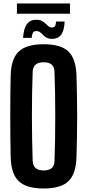

<svg xmlns="http://www.w3.org/2000/svg" viewBox="-20 -1060 495 1089"><path d="M227.6 9.1Q129.7 9.1 86.2 -32.5Q42.6 -74.1 40.5 -170.5Q39.4 -226.3 38.8 -284Q38.2 -341.7 38.2 -400.3Q38.2 -458.9 38.8 -516.6Q39.4 -574.3 40.5 -630.2Q42.6 -726.3 86.2 -767.7Q129.7 -809.1 227.6 -809.1Q325.8 -809.1 368.5 -767.7Q411.2 -726.3 413.9 -630.2Q415.7 -573.6 416.6 -515.8Q417.6 -458 417.6 -399.7Q417.6 -341.4 416.6 -283.8Q415.7 -226.3 413.9 -170.5Q411.2 -74.1 368.5 -32.5Q325.8 9.1 227.6 9.1ZM227.6 -93.3Q258.6 -93.3 273.6 -106.8Q288.6 -120.4 289.1 -147.9Q291.5 -205.7 292.4 -270.1Q293.4 -334.4 293.4 -401Q293.4 -467.6 292.4 -531.6Q291.4 -595.7 289.1 -652.7Q288.6 -680 273.3 -693.4Q257.9 -706.9 227.6 -706.9Q197.4 -706.9 181.9 -693.4Q166.3 -680 165.3 -652.7Q163.3 -595.7 162.1 -531.6Q160.9 -467.6 161 -401Q161.1 -334.4 162.2 -270.1Q163.4 -205.7 165.3 -147.9Q166.3 -120.4 181.9 -106.8Q197.4 -93.3 227.6 -93.3ZM297.8 -937.8H346.7Q344.5 -887.1 326.9 -863.3Q309.3 -839.6 276.2 -839.6Q256.1 -839.6 244.3 -846.2Q232.5 -852.9 224.3 -861.7Q216.1 -870.5 207.6 -877.1Q199 -883.8 185.3 -883.8Q171 -883.8 166 -873.5Q161.1 -863.2 159.4 -845.1H110.7Q114.4 -899.6 133 -923.8Q151.6 -948 184.6 -948Q204.9 -948 217.4 -941.4Q229.8 -934.9 238.3 -926.2Q246.8 -917.4 255.2 -910.9Q263.6 -904.3 276 -904.3Q288.2 -904.3 292.7 -912.7Q297.1 -921.2 297.8 -937.8ZM75.9 -1040.3H377V-982.1H75.9Z"/></svg>

Font: Big Shoulders Thin
Style: Regular
Weight: 100
Designer: Patric King
Foundry: XO Type Co
Version: Version 2.002